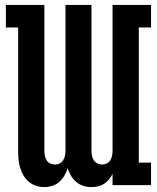

<svg xmlns="http://www.w3.org/2000/svg" viewBox="-20 -755 640 783"><path d="M161 8Q143 8 126.5 2.5Q110 -3 97 -14Q84 -25 75.5 -40Q67 -55 62 -71.5Q57 -88 55.5 -105Q54 -122 54 -140V-643H4V-735H161V-140Q161 -130 163 -120Q165 -110 170 -101.5Q175 -93 184.5 -88.5Q194 -84 204 -84Q214 -84 223 -88.5Q232 -93 237.5 -101.5Q243 -110 245 -120Q247 -130 247 -140V-735H353V-140Q353 -130 355 -120Q357 -110 362.5 -101.5Q368 -93 377 -88.5Q386 -84 396 -84Q406 -84 415.5 -88.5Q425 -93 430 -101.5Q435 -110 437 -120Q439 -130 439 -140V-735H596V-643H546V-92H596V0H439V-46Q433 -34 424.5 -23.5Q416 -13 404.5 -5.5Q393 2 380 5Q367 8 353 8Q336 8 320 3Q304 -2 291 -13Q278 -24 269.5 -38.5Q261 -53 256 -69Q251 -53 242.5 -38.5Q234 -24 221.5 -13Q209 -2 193 3Q177 8 161 8Z"/></svg>

Font: Iosevka Slab Semibold Extended
Style: Regular
Weight: 600
Width: 7
Monospace: yes
Designer: Belleve Invis
Foundry: Belleve Invis
Version: Version 11.1.0; ttfautohint (v1.8.3)